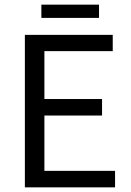

<svg xmlns="http://www.w3.org/2000/svg" viewBox="-20 -806 562 826"><path d="M87 0V-656H465V-586H171V-380H419V-309H171V-71H475V0ZM158 -729V-786H406V-729Z"/></svg>

Font: RibengUni
Style: Regular
Weight: 400
Designer: (1) Dr. Andrew Glass (Senior Program Manager at Microsoft Corporation)
(2) Bivuti Chakma (Chakma Font Designer & Keyboar
Foundry: Bivuti Chakma
Version: Version 2.2022; Updated on: 03 June 2022; Friday